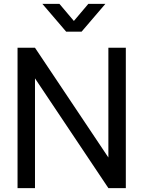

<svg xmlns="http://www.w3.org/2000/svg" viewBox="-20 -965 736 985"><path d="M197.5 -945H285L359 -857.5L433 -945H520.5L398.5 -802.5H319.5ZM70 0V-720H159.5L536 -157V-720H625.5V0H536L159.5 -563V0Z"/></svg>

Font: Vela Sans Med
Style: Regular
Weight: 500
Designer: Principal design: Mikhail Sharanda - project Manrope.
Design modification: Ravid Balaliev
Foundry: Mikhail Sharanda
Version: Version 1.001